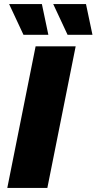

<svg xmlns="http://www.w3.org/2000/svg" viewBox="-20 -929 477 949"><path d="M16 0 156 -700H354L214 0ZM314 -757 243 -909H405L437 -757ZM96 -757 25 -909H187L219 -757Z"/></svg>

Font: Montserrat Thin ExtraBold
Style: Italic
Weight: 800
Italic angle: -11.3°
Version: Version 9.000